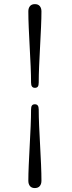

<svg xmlns="http://www.w3.org/2000/svg" viewBox="-20 -786 359 952"><path d="M172 -376.5Q172 -362.5 167.5 -356.5Q163 -350.5 153 -350.5Q143.5 -350.5 138.8 -356.8Q134 -363 134 -376.5Q134 -411 132 -457.2Q130 -503.5 127.2 -553.2Q124.5 -603 122.5 -649Q120.5 -695 120.5 -729.5Q120.5 -746 128.8 -755.8Q137 -765.5 153 -765.5Q169 -765.5 177.2 -755.8Q185.5 -746 185.5 -729.5Q185.5 -698 183.5 -652.5Q181.5 -607 178.8 -556.8Q176 -506.5 174 -459.2Q172 -412 172 -376.5ZM134 -243Q134 -257 138.5 -263Q143 -269 153 -269Q162.5 -269 167.2 -262.8Q172 -256.5 172 -243Q172 -208.5 174 -162.2Q176 -116 178.8 -66.2Q181.5 -16.5 183.5 29.5Q185.5 75.5 185.5 110Q185.5 127 177 136.8Q168.5 146.5 152.5 146.5Q137 146.5 128.8 136.8Q120.5 127 120.5 110Q120.5 78.5 122.5 33.2Q124.5 -12 127.2 -62.2Q130 -112.5 132 -160Q134 -207.5 134 -243Z"/></svg>

Font: Fraunces 48pt
Style: Regular
Weight: 400
Version: Version 1.000;[b76b70a41]